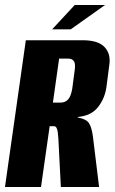

<svg xmlns="http://www.w3.org/2000/svg" viewBox="-22 -753 464 773"><path d="M-2 0 82 -591H311Q373 -591 399 -563.5Q425 -536 418 -491L406 -399Q399 -355 372 -321Q345 -287 291 -282V-280Q325 -274 336 -257.5Q347 -241 352 -204L377 0H223L213 -195Q212 -210 210.5 -221Q209 -232 205.5 -238.5Q202 -245 195 -245H178L143 0ZM191 -340H222Q241 -340 252.5 -353Q264 -366 269 -397L278 -465Q283 -495 276 -506Q269 -517 253 -517H216ZM188 -635 279 -733H401L263 -635Z"/></svg>

Font: Alumni Sans Thin ExtraBold
Style: Italic
Weight: 800
Italic angle: -8°
Version: Version 1.016